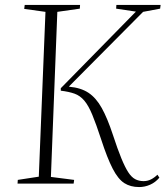

<svg xmlns="http://www.w3.org/2000/svg" viewBox="-20 -743 670 777"><path d="M543 14Q508 14 483 -2Q458 -18 436 -60.5Q414 -103 389 -180Q369 -241 353.5 -278.5Q338 -316 321 -336Q304 -356 281.5 -364Q259 -372 226 -376V-386L530 -696L450 -708L451 -723H630L628 -708L559 -695L260 -394V-392Q307 -388 338 -367.5Q369 -347 392 -305.5Q415 -264 437 -197Q456 -139 471 -102.5Q486 -66 499 -46Q512 -26 527 -18Q542 -10 561 -10Q577 -10 591 -17Q605 -24 617 -36L625 -24Q609 -5 587.5 4.5Q566 14 543 14ZM51 0 52 -15 137 -28 164 -695 78 -707 80 -723H304L303 -708L212 -695L186 -27L280 -15L278 0Z"/></svg>

Font: Literata 60pt ExtraLight
Style: Italic
Weight: 250
Italic angle: -2°
Designer: Latin by Veronika Burian and Jose Scaglione. Greek by Irene Vlachou. Cyrillic by Vera Evstafieva
Foundry: TypeTogether
Version: Version 3.103;gftools[0.9.29]